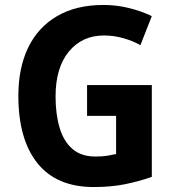

<svg xmlns="http://www.w3.org/2000/svg" viewBox="-20 -744 705 774"><path d="M331 -401H592V-31Q538 -12 482 -1Q426 10 358 10Q208 10 131 -86Q54 -182 54 -358Q54 -470 93.5 -552Q133 -634 210 -679Q287 -724 397 -724Q450 -724 500.5 -711.5Q551 -699 592 -679L546 -562Q516 -579 477.5 -590Q439 -601 399 -601Q311 -601 257.5 -536Q204 -471 204 -355Q204 -285 220 -230Q236 -175 271.5 -144Q307 -113 364 -113Q393 -113 411.5 -116Q430 -119 448 -123V-277H331Z"/></svg>

Font: Noto Sans Tamil SemiCondensed
Style: Bold
Weight: 700
Width: 4
Designer: Jelle Bosma - Monotype Design Team
Foundry: Monotype Imaging Inc.
Version: Version 2.004; ttfautohint (v1.8.4.7-5d5b)